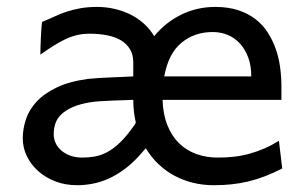

<svg xmlns="http://www.w3.org/2000/svg" viewBox="-20 -528 892 560"><path d="M600.6 -434.6Q546.9 -434.6 509 -403.1Q471.2 -371.6 459 -305.2H712.9Q712.9 -336.4 703.9 -360.6Q694.8 -384.8 679.4 -401.4Q664.1 -418 643.8 -426.3Q623.5 -434.6 600.6 -434.6ZM368.7 -236.8Q359.4 -236.3 342.8 -235.8Q326.2 -235.4 307.6 -234.6Q289.1 -233.9 271.2 -232.7Q253.4 -231.4 241.7 -229.5Q210.9 -224.1 190.9 -215.1Q170.9 -206.1 158.7 -194.3Q146.5 -182.6 141.6 -168Q136.7 -153.3 136.7 -136.7Q136.7 -122.1 142.8 -109.6Q148.9 -97.2 159.9 -88.1Q170.9 -79.1 186 -73.7Q201.2 -68.4 219.7 -68.4Q238.3 -68.4 256.3 -71.5Q274.4 -74.7 292.5 -84.2Q310.5 -93.8 329.3 -111.6Q348.1 -129.4 368.7 -158.7Q371.1 -161.6 373 -164.3Q375 -167 376 -170.9Q372.6 -186 370.6 -202.6Q368.7 -219.2 368.7 -236.8ZM607.9 -507.8Q645.5 -507.8 674.6 -498.3Q703.6 -488.8 725.1 -472.2Q746.6 -455.6 761 -433.1Q775.4 -410.6 784.4 -384.8Q793.5 -358.9 797.1 -331.1Q800.8 -303.2 800.8 -275.9V-236.8H454.1Q455.6 -193.8 468.5 -162.1Q481.4 -130.4 502.9 -109.6Q524.4 -88.9 553.2 -78.6Q582 -68.4 615.2 -68.4Q638.7 -68.4 661.1 -70.8Q683.6 -73.2 705.6 -79.1Q727.5 -85 749.3 -94.2Q771 -103.5 793.5 -117.2L803.2 -36.6Q777.3 -23.4 753.4 -14.2Q729.5 -4.9 705.3 1Q681.2 6.8 656.2 9.5Q631.3 12.2 603 12.2Q572.8 12.2 544.2 5.4Q515.6 -1.5 490 -14.9Q464.4 -28.3 442.9 -48.6Q421.4 -68.8 405.3 -95.7Q399.9 -89.4 394.3 -83.3Q388.7 -77.1 383.3 -70.8Q361.8 -47.9 339.6 -32Q317.4 -16.1 295.2 -6.3Q272.9 3.4 250.2 7.8Q227.5 12.2 205.1 12.2Q170.4 12.2 141.4 1Q112.3 -10.3 91.3 -29.1Q70.3 -47.9 58.3 -72.5Q46.4 -97.2 46.4 -124.5Q46.4 -152.3 55.7 -180.2Q64.9 -208 86.9 -231.7Q108.9 -255.4 145.5 -272.9Q182.1 -290.5 236.8 -297.9Q249.5 -299.3 268.8 -300.5Q288.1 -301.8 307.9 -302.5Q327.6 -303.2 344.5 -304Q361.3 -304.7 368.7 -305.2V-346.7Q368.7 -368.7 359.1 -384.5Q349.6 -400.4 332.8 -410.4Q315.9 -420.4 292.5 -425Q269 -429.7 241.7 -429.7Q222.2 -429.7 205.3 -425.8Q188.5 -421.9 171.6 -414.1Q154.8 -406.2 137 -395Q119.1 -383.8 97.7 -368.7Q97.7 -376.5 98.1 -389.4Q98.6 -402.3 99.1 -416.3Q99.6 -430.2 100.6 -443.1Q101.6 -456.1 102.5 -463.9Q121.6 -471.7 138.7 -479.7Q155.8 -487.8 174.3 -493.9Q192.9 -500 214.4 -503.9Q235.8 -507.8 263.7 -507.8Q288.6 -507.8 312.7 -502.4Q336.9 -497.1 358.6 -486.6Q380.4 -476.1 398.7 -460Q417 -443.8 429.7 -422.4Q462.9 -462.9 508.8 -485.4Q554.7 -507.8 607.9 -507.8Z"/></svg>

Font: Andika
Style: Regular
Weight: 400
Designer: Victor Gaultney, Annie Olsen, Julie Remington, Don Collingsworth, Eric Hays
Foundry: SIL International
Version: Version 1.001